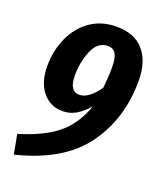

<svg xmlns="http://www.w3.org/2000/svg" viewBox="-134 -771 734 882"><g transform="rotate(20 233.5 -330.0)"><path d="M463 -487Q463 -301 363.5 -164.5Q264 -28 40 27L22 -68Q139 -103 205 -156Q271 -209 306 -306Q275 -271 245.5 -254Q216 -237 181 -237Q120 -237 82.5 -283.5Q45 -330 45 -409Q45 -483 73.5 -547Q102 -611 156 -649Q210 -687 284 -687Q372 -687 417.5 -634Q463 -581 463 -487ZM321 -402Q327 -456 327 -504Q327 -549 315 -569.5Q303 -590 276 -590Q227 -590 203 -534Q179 -478 179 -411Q179 -334 228 -334Q273 -334 321 -402Z"/></g></svg>

Font: Fira Sans Extra Condensed SemiBold
Style: Italic
Weight: 600
Width: 3
Italic angle: -8°
Designer: Carrois Corporate & Edenspiekermann AG
Foundry: Carrois Corporate GbR & Edenspiekermann AG
Version: Version 4.203